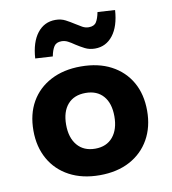

<svg xmlns="http://www.w3.org/2000/svg" viewBox="-85 -828 816 913"><g transform="rotate(-10 323.0 -372.0)"><path d="M324 11Q240 11 178 -22Q116 -55 82.5 -114.5Q49 -174 49 -252Q49 -332 82.5 -390.5Q116 -449 178 -481.5Q240 -514 323 -514Q408 -514 469.5 -481.5Q531 -449 564.5 -390.5Q598 -332 598 -252Q598 -174 564.5 -114.5Q531 -55 469.5 -22Q408 11 324 11ZM324 -117Q379 -117 409.5 -153.5Q440 -190 440 -253Q440 -316 409.5 -351Q379 -386 324 -386Q268 -386 237.5 -351Q207 -316 207 -253Q207 -190 238 -153.5Q269 -117 324 -117ZM201 -584 117 -589Q122 -667 155.5 -710Q189 -753 243 -753Q270 -753 291 -742Q312 -731 332 -718Q349 -707 363.5 -699Q378 -691 394 -691Q420 -691 430.5 -707.5Q441 -724 447 -755L531 -750Q526 -672 492.5 -629Q459 -586 406 -586Q379 -586 357.5 -597Q336 -608 316 -621Q299 -633 284.5 -640.5Q270 -648 254 -648Q229 -648 218 -631.5Q207 -615 201 -584Z"/></g></svg>

Font: Nunito Sans 7pt ExtraBold
Style: Regular
Weight: 800
Designer: Vernon Adams
Foundry: Vernon Adams
Version: Version 3.101;gftools[0.9.27]